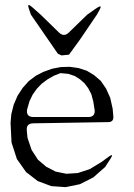

<svg xmlns="http://www.w3.org/2000/svg" viewBox="-20 -768 540 773"><path d="M417 -136.7Q440.4 -153.3 424.8 -128.9L403.3 -95.7L355.5 -53.7L301.8 -26.4L244.1 -14.6L186.5 -18.6L131.8 -39.1L85 -75.2L47.9 -127.9L26.4 -194.3L22.5 -273.4L25.4 -307.6L35.2 -346.7L50.8 -382.8L71.3 -414.1L95.7 -441.4L124 -462.9L154.3 -478.5L189.5 -491.2L224.6 -498L260.7 -499L295.9 -494.1L329.1 -483.4L358.4 -465.8L385.7 -442.4L407.2 -411.1L423.8 -374L433.6 -330.1L436.5 -296.9Q436.5 -276.4 416 -276.4L114.3 -271.5Q85 -271.5 87.9 -242.2L90.8 -212.9L107.4 -164.1L132.8 -125L166 -96.7L204.1 -77.1L247.1 -68.4L293 -71.3L340.8 -86.9L387.7 -115.2ZM223.6 -473.6 196.3 -462.9 170.9 -448.2 147.5 -430.7 127.9 -410.2 111.3 -386.7 98.6 -360.4 88.9 -326.2Q85 -296.9 114.3 -296.9H335.9Q362.3 -296.9 361.3 -323.2L355.5 -359.4L347.7 -388.7L335 -413.1L320.3 -432.6L302.7 -448.2L281.2 -461.9L254.9 -470.7ZM257.8 -547.9 227.5 -544.9 212.9 -551.8 104.5 -709 96.7 -731.4Q86.9 -758.8 108.4 -740.2L143.6 -709L216.8 -637.7Q237.3 -617.2 257.8 -637.7L331.1 -709L370.1 -736.3Q394.5 -752 379.9 -726.6L370.1 -709L301.8 -608.4Z"/></svg>

Font: B2 Hana
Style: Regular
Weight: 500
Version: 2020-08-05; (max)